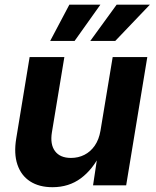

<svg xmlns="http://www.w3.org/2000/svg" viewBox="-20 -779 655 807"><path d="M200.7 7.8Q144.5 7.8 106.7 -16.6Q68.8 -41 53.2 -87.2Q37.6 -133.3 48.3 -197.3L104.5 -539.1H250.5L198.2 -223.1Q189.9 -172.4 211.2 -143.8Q232.4 -115.2 278.3 -115.2Q309.1 -115.2 334.7 -128.2Q360.4 -141.1 378.2 -166.7Q396 -192.4 402.3 -229.5L453.6 -539.1H599.1L510.3 0H371.1L391.6 -135.7H403.8Q370.6 -67.4 320.1 -29.8Q269.5 7.8 200.7 7.8ZM293.5 -606.9H190.9L271.5 -759.3H401.9ZM464.4 -606.9H359.4L470.2 -759.3H609.9Z"/></svg>

Font: Inter 18pt
Style: Bold Italic
Weight: 700
Italic angle: -9.3988°
Designer: Rasmus Andersson
Foundry: rsms
Version: Version 4.001;git-66647c0bb